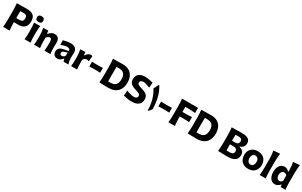

<svg xmlns="http://www.w3.org/2000/svg" viewBox="407 -3228 8859 5632"><g transform="rotate(30 4836.5 -412.5)"><path d="M65.4 0Q72.8 -64.5 76.4 -125Q80.1 -185.5 80.1 -260.7V-532.7Q80.1 -610.8 76.4 -672.6Q72.8 -734.4 65.4 -800.8Q125.5 -800.8 210.4 -803.5Q295.4 -806.2 404.3 -806.2Q551.8 -806.2 626.5 -747.3Q701.2 -688.5 701.2 -545.9Q701.2 -466.3 672.9 -405Q644.5 -343.8 581.8 -309.1Q519 -274.4 416 -274.4Q381.8 -274.4 341.8 -275.4Q301.8 -276.4 270 -276.9Q270.5 -198.7 273.9 -133.1Q277.3 -67.4 285.2 0ZM273.4 -652.3Q271.5 -617.2 270.8 -580.6Q270 -543.9 270 -502V-415H372.1Q441.9 -415 473.4 -444.8Q504.9 -474.6 504.9 -539.6Q504.9 -585.4 488 -609.9Q471.2 -634.3 445.3 -643.3Q419.4 -652.3 391.6 -652.3Z M791 0Q797.9 -59.6 801.5 -116.2Q805.2 -172.9 805.2 -242.2V-298.3Q805.2 -382.3 800.8 -441.4Q796.4 -500.5 789.1 -560.5L996.1 -565.4Q988.8 -504.9 984.6 -444.6Q980.5 -384.3 980.5 -298.3V-242.2Q980.5 -172.9 983.6 -116.2Q986.8 -59.6 994.6 0ZM891.1 -642.6Q835.4 -642.6 810.5 -665Q785.6 -687.5 785.6 -748Q785.6 -791 810.8 -813Q835.9 -835 892.6 -835Q948.2 -835 972.9 -811Q997.6 -787.1 997.6 -741.7Q997.6 -685.5 972.7 -664.1Q947.8 -642.6 891.1 -642.6Z M1111.3 0Q1118.2 -59.6 1121.8 -116.2Q1125.5 -172.9 1125.5 -242.2V-298.3Q1125.5 -362.3 1119.1 -427.7Q1112.8 -493.2 1096.7 -560.5L1268.6 -569.3L1279.8 -472.2H1294.4Q1329.1 -514.2 1379.6 -545.4Q1430.2 -576.7 1481.4 -576.7Q1566.9 -576.7 1611.6 -526.6Q1656.2 -476.6 1656.2 -377.4Q1656.2 -340.8 1654.1 -306.2Q1651.9 -271.5 1651.9 -242.2Q1651.9 -172.9 1654.8 -116.2Q1657.7 -59.6 1667 0H1464.8Q1470.2 -59.6 1473.6 -115Q1477.1 -170.4 1477.1 -232.9V-301.3Q1477.1 -359.4 1461.7 -388.2Q1446.3 -417 1405.8 -417Q1384.3 -417 1352.8 -396.2Q1321.3 -375.5 1300.8 -348.1V-232.9Q1300.8 -170.4 1304.2 -115Q1307.6 -59.6 1314.9 0Z M1906.7 14.2Q1855 14.2 1820.6 -7.1Q1786.1 -28.3 1768.8 -63.7Q1751.5 -99.1 1751.5 -141.6Q1751.5 -189.5 1769 -220.9Q1786.6 -252.4 1814 -271.5Q1841.3 -290.5 1871.1 -300.8Q1900.9 -311 1925.3 -315.9L2086.9 -347.7Q2089.4 -397 2059.8 -414.6Q2030.3 -432.1 1976.1 -432.1Q1962.4 -432.1 1930.4 -425.5Q1898.4 -418.9 1859.4 -407.5Q1820.3 -396 1784.2 -380.4L1777.3 -534.7Q1804.7 -541.5 1845 -551.5Q1885.3 -561.5 1931.9 -569.1Q1978.5 -576.7 2024.4 -576.7Q2126.5 -576.7 2186.5 -529.1Q2246.6 -481.4 2246.6 -374.5Q2246.6 -347.2 2244.4 -307.9Q2242.2 -268.6 2242.2 -237.8V-192.9Q2242.2 -149.9 2250.2 -101.8Q2258.3 -53.7 2277.8 0H2110.4L2089.8 -85H2077.1Q2049.3 -46.4 2003.4 -16.1Q1957.5 14.2 1906.7 14.2ZM1983.4 -121.6Q2006.3 -121.6 2034.9 -137.7Q2063.5 -153.8 2081.5 -183.6L2082 -295.9Q2072.3 -288.6 2054.4 -281Q2036.6 -273.4 1991.7 -262.2Q1961.9 -254.9 1938.2 -238.5Q1914.6 -222.2 1914.6 -186.5Q1914.6 -151.9 1934.8 -136.7Q1955.1 -121.6 1983.4 -121.6Z M2367.2 0Q2374 -59.6 2377.7 -116.2Q2381.3 -172.9 2381.3 -242.2V-298.3Q2381.3 -362.3 2375 -427.7Q2368.7 -493.2 2352.5 -560.5L2524.4 -569.3L2534.7 -466.3H2549.3Q2586.9 -527.3 2627.4 -552Q2668 -576.7 2703.6 -576.7Q2716.3 -576.7 2732.2 -574.5Q2748 -572.3 2762.2 -565.9L2747.1 -382.8Q2727.5 -389.6 2705.8 -394.5Q2684.1 -399.4 2669.4 -399.4Q2644 -399.4 2612.1 -383.5Q2580.1 -367.7 2556.6 -319.8V-232.9Q2556.6 -170.4 2560.1 -115Q2563.5 -59.6 2570.8 0Z M2836.9 -255.4V-420.4Q2886.7 -416 2933.1 -415Q2979.5 -414.1 3019.5 -414.1Q3060.1 -414.1 3106.7 -415Q3153.3 -416 3203.1 -420.4V-255.4Q3153.3 -259.8 3106.7 -261Q3060.1 -262.2 3019.5 -262.2Q2979.5 -262.2 2933.1 -261Q2886.7 -259.8 2836.9 -255.4Z M3323.7 0Q3331.1 -64.5 3334.7 -125Q3338.4 -185.5 3338.4 -260.7V-532.7Q3338.4 -610.8 3334.7 -672.6Q3331.1 -734.4 3323.7 -800.8Q3397 -800.8 3483.9 -803.5Q3570.8 -806.2 3660.6 -806.2Q3782.7 -806.2 3868.4 -758.1Q3954.1 -710 3999.5 -619.9Q4044.9 -529.8 4044.9 -402.8Q4044.9 -317.9 4022.2 -243.7Q3999.5 -169.4 3949.7 -113Q3899.9 -56.6 3818.4 -24.7Q3736.8 7.3 3618.7 7.3Q3533.2 7.3 3462.4 3.7Q3391.6 0 3323.7 0ZM3536.1 -154.3H3618.7Q3706.5 -157.7 3755.4 -190.2Q3804.2 -222.7 3823.7 -278.1Q3843.3 -333.5 3843.3 -405.3Q3843.3 -477.5 3822.5 -530.5Q3801.8 -583.5 3754.6 -613.8Q3707.5 -644 3627.4 -647H3536.1Q3534.2 -610.8 3533.2 -573Q3532.2 -535.2 3532.2 -487.3V-308.1Q3532.2 -262.2 3533.2 -225.6Q3534.2 -189 3536.1 -154.3Z M4418 15.1Q4325.2 15.1 4256.1 -0.5Q4187 -16.1 4141.1 -26.4L4155.3 -202.1Q4197.8 -184.1 4244.6 -169.4Q4291.5 -154.8 4336.2 -146.2Q4380.9 -137.7 4416.5 -137.7Q4461.9 -139.6 4493.4 -160.2Q4524.9 -180.7 4524.9 -231Q4524.9 -275.9 4480.2 -298.6Q4435.5 -321.3 4358.4 -343.8Q4286.1 -364.3 4234.6 -392.6Q4183.1 -420.9 4155.8 -465.3Q4128.4 -509.8 4128.4 -577.6Q4128.4 -648.9 4159.2 -702.9Q4189.9 -756.8 4252.9 -787.1Q4315.9 -817.4 4412.1 -817.4Q4457.5 -817.4 4508.5 -809.3Q4559.6 -801.3 4605.7 -791Q4651.9 -780.8 4682.1 -772.9L4667.5 -597.2Q4592.3 -629.4 4529.8 -645.5Q4467.3 -661.6 4436.5 -661.6Q4393.6 -659.7 4362.8 -640.1Q4332 -620.6 4332 -575.2Q4332 -535.2 4366 -514.2Q4399.9 -493.2 4473.6 -470.7Q4569.8 -442.9 4625.5 -411.6Q4681.2 -380.4 4704.6 -337.4Q4728 -294.4 4728 -231Q4728 -156.2 4695.8 -101.1Q4663.6 -45.9 4595.2 -15.4Q4526.9 15.1 4418 15.1Z M4895 -800.8Q4992.2 -636.2 5032 -456.5Q5071.8 -276.9 5072.3 -100.1L4995.6 0H4964.8Q4962.4 -185.5 4916.3 -350.1Q4870.1 -514.6 4788.1 -636.2L4865.2 -800.8Z M5176.3 -255.4V-420.4Q5226.1 -416 5272.5 -415Q5318.8 -414.1 5358.9 -414.1Q5399.4 -414.1 5446 -415Q5492.7 -416 5542.5 -420.4V-255.4Q5492.7 -259.8 5446 -261Q5399.4 -262.2 5358.9 -262.2Q5318.8 -262.2 5272.5 -261Q5226.1 -259.8 5176.3 -255.4Z M5663.1 0Q5670.4 -64.5 5674.1 -125Q5677.7 -185.5 5677.7 -260.7V-532.7Q5677.7 -610.8 5674.1 -672.6Q5670.4 -734.4 5663.1 -800.8H6205.6V-625.5Q6154.3 -632.8 6095.7 -636.5Q6037.1 -640.1 5957.5 -640.1H5869.6Q5866.7 -575.2 5866.7 -502V-468.8H5960.4Q6033.7 -468.8 6086.2 -470.5Q6138.7 -472.2 6188 -478.5V-306.2Q6136.2 -311.5 6083.5 -313Q6030.8 -314.5 5960 -314.5H5866.7V-260.7Q5866.7 -185.5 5870.6 -125Q5874.5 -64.5 5882.3 0Z M6314.9 0Q6322.3 -64.5 6325.9 -125Q6329.6 -185.5 6329.6 -260.7V-532.7Q6329.6 -610.8 6325.9 -672.6Q6322.3 -734.4 6314.9 -800.8Q6388.2 -800.8 6475.1 -803.5Q6562 -806.2 6651.9 -806.2Q6773.9 -806.2 6859.6 -758.1Q6945.3 -710 6990.7 -619.9Q7036.1 -529.8 7036.1 -402.8Q7036.1 -317.9 7013.4 -243.7Q6990.7 -169.4 6940.9 -113Q6891.1 -56.6 6809.6 -24.7Q6728 7.3 6609.9 7.3Q6524.4 7.3 6453.6 3.7Q6382.8 0 6314.9 0ZM6527.3 -154.3H6609.9Q6697.8 -157.7 6746.6 -190.2Q6795.4 -222.7 6814.9 -278.1Q6834.5 -333.5 6834.5 -405.3Q6834.5 -477.5 6813.7 -530.5Q6793 -583.5 6745.8 -613.8Q6698.7 -644 6618.7 -647H6527.3Q6525.4 -610.8 6524.4 -573Q6523.4 -535.2 6523.4 -487.3V-308.1Q6523.4 -262.2 6524.4 -225.6Q6525.4 -189 6527.3 -154.3Z M7645 7.3Q7553.7 7.3 7479.7 3.7Q7405.8 0 7346.2 0Q7353.5 -64.5 7357.2 -125Q7360.8 -185.5 7360.8 -260.7V-532.7Q7360.8 -610.8 7357.2 -672.6Q7353.5 -734.4 7346.2 -800.8Q7425.8 -800.8 7513.2 -803.5Q7600.6 -806.2 7687.5 -806.2Q7794.9 -806.2 7858.4 -783.4Q7921.9 -760.7 7949.5 -718.5Q7977.1 -676.3 7977.1 -617.7Q7977.1 -540.5 7935.3 -493.9Q7893.6 -447.3 7831.1 -431.2V-417Q7904.8 -400.9 7950.2 -357.4Q7995.6 -314 7995.6 -225.1Q7995.6 -157.7 7964.1 -105.2Q7932.6 -52.7 7856.4 -22.7Q7780.3 7.3 7645 7.3ZM7550.8 -464.4H7663.1Q7721.7 -464.4 7750.2 -493.7Q7778.8 -522.9 7778.8 -569.3Q7778.8 -668.5 7673.3 -668.5H7555.2Q7553.2 -628.9 7552 -587.9Q7550.8 -546.9 7550.8 -494.6ZM7555.2 -135.3H7663.1Q7731.9 -135.3 7763.9 -162.1Q7795.9 -189 7795.9 -240.2Q7795.9 -292.5 7763.7 -317.6Q7731.4 -342.8 7671.4 -342.8H7550.8V-299.8Q7550.8 -249.5 7552 -211.2Q7553.2 -172.9 7555.2 -135.3Z M8368.7 15.1Q8265.6 15.1 8198.7 -26.6Q8131.8 -68.4 8099.6 -136Q8067.4 -203.6 8067.4 -281.7Q8067.4 -365.7 8101.3 -432.4Q8135.3 -499 8201.7 -537.8Q8268.1 -576.7 8365.2 -576.7Q8465.3 -576.7 8531.7 -537.4Q8598.1 -498 8631.3 -431.4Q8664.6 -364.7 8664.6 -281.7Q8664.6 -197.3 8630.1 -129.9Q8595.7 -62.5 8529.5 -23.7Q8463.4 15.1 8368.7 15.1ZM8367.7 -127Q8427.2 -129.9 8456.5 -174.1Q8485.8 -218.3 8485.8 -281.7Q8485.8 -348.6 8455.6 -388.7Q8425.3 -428.7 8367.7 -433.6Q8308.1 -430.2 8277.1 -388.2Q8246.1 -346.2 8246.1 -281.7Q8246.1 -220.2 8276.9 -175Q8307.6 -129.9 8367.7 -127Z M8755.9 0Q8762.7 -59.6 8766.6 -116.2Q8770.5 -172.9 8770.5 -242.2V-554.2Q8770.5 -622.6 8764.2 -688.5Q8757.8 -754.4 8742.2 -821.3L8964.4 -840.3Q8956.5 -773.9 8950.9 -702.9Q8945.3 -631.8 8945.3 -554.2V-242.2Q8945.3 -172.9 8948.7 -116.2Q8952.1 -59.6 8960 0Z M9276.9 15.1Q9200.7 15.1 9151.4 -26.4Q9102.1 -67.9 9077.9 -135.5Q9053.7 -203.1 9053.7 -281.2Q9053.7 -364.7 9079.3 -431.6Q9105 -498.5 9155 -537.6Q9205.1 -576.7 9278.8 -576.7Q9322.3 -576.7 9359.4 -556.4Q9396.5 -536.1 9424.3 -503.4H9438.5V-554.2Q9438.5 -622.6 9432.4 -688.5Q9426.3 -754.4 9410.6 -821.3L9632.8 -840.3Q9625 -773.9 9619.4 -702.9Q9613.8 -631.8 9613.8 -554.2V-242.2Q9613.8 -172.9 9617.2 -116.2Q9620.6 -59.6 9627.9 0H9465.8L9454.6 -73.7H9442.4Q9364.7 15.1 9276.9 15.1ZM9344.2 -133.3Q9401.4 -136.7 9438.5 -193.4V-378.4Q9418.9 -401.4 9394 -413.3Q9369.1 -425.3 9344.7 -425.8Q9288.6 -423.3 9260.5 -381.3Q9232.4 -339.4 9232.4 -279.8Q9232.4 -242.2 9244.6 -209.5Q9256.8 -176.8 9281.5 -156Q9306.2 -135.3 9344.2 -133.3Z"/></g></svg>

Font: Pinar-DS1-FD Bold
Style: Regular
Weight: 700
Designer: Amin Abedi
Version: Version 2.000